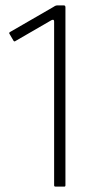

<svg xmlns="http://www.w3.org/2000/svg" viewBox="-20 -693 351 713"><path d="M186 0Q181 0 181 -5V-613Q181 -623 171 -618L38 -541Q33 -537 30 -542L16 -566Q12 -571 17 -574L178 -667Q184 -671 187 -672Q190 -673 194 -673H217Q223 -673 223 -666V-5Q223 0 219 0Z"/></svg>

Font: Glory Thin ExtraLight
Style: Regular
Weight: 250
Version: Version 1.011